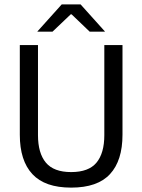

<svg xmlns="http://www.w3.org/2000/svg" viewBox="-20 -845 650 877"><path d="M305 12Q185 12 127.8 -49.8Q70.5 -111.5 70.5 -229.5V-639H153.5V-227.5Q153.5 -145.5 189.5 -102.2Q225.5 -59 305 -59Q385 -59 420.8 -102.2Q456.5 -145.5 456.5 -227.5V-639H539.5V-229.5Q539.5 -111.5 482.5 -49.8Q425.5 12 305 12ZM151 -701.5 262 -825H348L459 -701.5V-700.5H389.5L307 -779.5H303L220 -700.5H151Z"/></svg>

Font: Anek Kannada Medium
Style: Regular
Weight: 400
Version: Version 1.003